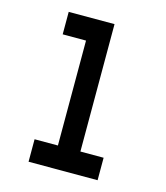

<svg xmlns="http://www.w3.org/2000/svg" viewBox="-104 -765 733 846"><g transform="rotate(15 262.5 -342.0)"><path d="M105 -683.6H314V-102.5H419.9V0H105V-102.5H211.4V-581.1H105Z"/></g></svg>

Font: Anka/Coder Condensed
Style: Bold
Weight: 700
Width: 4
Monospace: yes
Version: Version 001.100